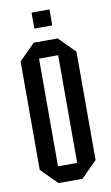

<svg xmlns="http://www.w3.org/2000/svg" viewBox="-94 -898 549 948"><g transform="rotate(-10 180.0 -424.0)"><path d="M40 -78V-622L120 -702H240L320 -622V-78L240 2H120ZM132 -620V-80H228V-620ZM135 -770V-850H225V-770Z"/></g></svg>

Font: Tektur Condensed
Style: Regular
Weight: 400
Width: 3
Designer: Adam Jagosz
Foundry: Adam Jagosz
Version: Version 1.005;gftools[0.9.30]